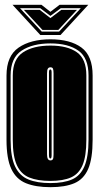

<svg xmlns="http://www.w3.org/2000/svg" viewBox="-20 -765 411 796"><path d="M189 11Q128 11 87.5 -5.5Q47 -22 27 -64.5Q7 -107 7 -185V-452Q7 -533 57 -567.5Q107 -602 189 -602Q271 -602 317.5 -568Q364 -534 364 -452V-186Q364 -107 345.5 -64.5Q327 -22 288.5 -5.5Q250 11 189 11ZM189 -6Q244 -6 278.5 -21Q313 -36 330 -75.5Q347 -115 347 -186V-452Q347 -525 305 -555Q263 -585 189 -585Q115 -585 69.5 -555Q24 -525 24 -452V-185Q24 -114 42.5 -75Q61 -36 97.5 -21Q134 -6 189 -6ZM189 -15Q136 -15 101.5 -29Q67 -43 50 -80Q33 -117 33 -185V-452Q33 -520 75.5 -548Q118 -576 189 -576Q259 -576 298.5 -548.5Q338 -521 338 -452V-186Q338 -118 322.5 -81Q307 -44 274.5 -29.5Q242 -15 189 -15ZM189 -100Q196 -100 199 -104.5Q202 -109 202 -125V-461Q202 -475 199.5 -480.5Q197 -486 189 -486Q182 -486 178.5 -480.5Q175 -475 175 -461V-125Q175 -100 189 -100ZM189 -108Q183 -108 183 -122V-465Q183 -477 189 -477Q194 -477 194 -465V-122Q194 -108 189 -108ZM147 -620 32 -745H152L189 -716L227 -745H346L231 -620ZM63 -731 153 -634H225L315 -731H232L189 -699L147 -731ZM79 -724H145L189 -690L234 -724H299L222 -641H156Z"/></svg>

Font: Alumni Sans Collegiate One SC
Style: Regular
Weight: 400
Designer: Robert E. Leuschke
Foundry: Robert E. Leuschke
Version: Version 1.100